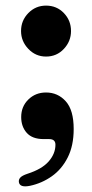

<svg xmlns="http://www.w3.org/2000/svg" viewBox="-20 -491 328 684"><path d="M144 -289.5Q107 -289.5 81 -316.8Q55 -344 55 -380.5Q55 -418 81 -444.5Q107 -471 144 -471Q182 -471 207.5 -444.5Q233 -418 233 -380.5Q233 -344 207.5 -316.8Q182 -289.5 144 -289.5ZM135.5 4.5Q95 4.5 75.2 -17.8Q55.5 -40 55.5 -74Q55.5 -111.5 81 -136.5Q106.5 -161.5 144 -161.5Q186 -161.5 214.2 -130.2Q242.5 -99 242.5 -31.5Q242.5 28 221.2 70Q200 112 164.5 137Q129 162 86.5 171Q51.5 178 47.5 159Q45.5 149.5 52 142Q58.5 134.5 78 128Q129.5 111.5 153.5 84Q177.5 56.5 177.5 24.5Q177.5 4.5 155 4.5Z"/></svg>

Font: Fraunces 9pt SemiBold
Style: Regular
Weight: 600
Version: Version 1.000;[b76b70a41]